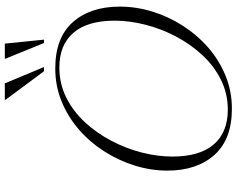

<svg xmlns="http://www.w3.org/2000/svg" viewBox="-113 -862 985 799"><g transform="rotate(-90 379.5 -462.5)"><path d="M751.5 -456Q751.5 -388.5 731 -321.5Q710.5 -254.5 672.2 -194.8Q634 -135 581.5 -89Q529 -43 464.2 -16.5Q399.5 10 326.5 10Q199 10 134 -63Q69 -136 69 -259Q69 -326.5 89.8 -393.5Q110.5 -460.5 148.5 -520.2Q186.5 -580 239.2 -626Q292 -672 356.5 -698.5Q421 -725 494 -725Q622 -725 686.8 -652Q751.5 -579 751.5 -456ZM127.5 -237.5Q127.5 -124 178 -65.5Q228.5 -7 322.5 -7Q390 -7 447.5 -35.8Q505 -64.5 550.2 -113.5Q595.5 -162.5 627.5 -223.5Q659.5 -284.5 676.2 -350.2Q693 -416 693 -477.5Q693 -591 642.5 -649.5Q592 -708 498 -708Q430.5 -708 373 -679.2Q315.5 -650.5 270.2 -601.5Q225 -552.5 193 -491.5Q161 -430.5 144.2 -364.8Q127.5 -299 127.5 -237.5ZM500 -772H482.5L364 -931.5L364.5 -935H432ZM614 -772H600L535 -931.5V-935H597.5Z"/></g></svg>

Font: Newsreader Display Light
Style: Italic
Weight: 300
Italic angle: -17°
Designer: Hugues Gentile
Foundry: Production Type
Version: Version 1.001